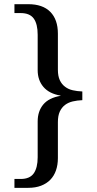

<svg xmlns="http://www.w3.org/2000/svg" viewBox="-20 -780 468 928"><path d="M116.2 127.9H49.8V85H80.1Q124 85 143.1 57.9Q162.1 30.8 162.1 -20V-192.9Q162.1 -242.2 189 -274.7Q215.8 -307.1 272.9 -316.9V-317.9Q217.8 -327.1 189.9 -359.9Q162.1 -392.6 162.1 -440.9V-611.8Q162.1 -664.1 143.1 -690.4Q124 -716.8 80.1 -716.8H49.8V-759.8H116.2Q186.5 -759.8 223.1 -722.7Q259.8 -685.5 259.8 -617.2V-442.9Q259.8 -412.6 269 -392.6Q278.3 -372.6 294.4 -360.8Q310.1 -348.6 331.5 -343.8Q353 -338.9 377.9 -337.9V-295.9Q353 -294.9 331.5 -289.8Q310.1 -284.7 294.4 -272.9Q278.3 -260.7 269 -240.7Q259.8 -220.7 259.8 -189.9V-16.1Q259.8 17.1 250.5 43.7Q241.2 70.3 223.1 88.9Q205.1 107.4 178.2 117.7Q151.4 127.9 116.2 127.9Z"/></svg>

Font: Sitara
Style: Regular
Weight: 400
Designer: Neelakash Kshetrimayum
Foundry: Neelakash Kshetrimayum
Version: Version 1.000;PS Version 1.000;PS 1.0;hotconv 1.;hotconv 1.0